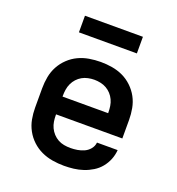

<svg xmlns="http://www.w3.org/2000/svg" viewBox="-131 -819 862 934"><g transform="rotate(20 300.0 -352.5)"><path d="M303 8Q273 8 243 3Q213 -2 186 -14.5Q159 -27 137 -47.5Q115 -68 100.5 -94.5Q86 -121 80.5 -150.5Q75 -180 75 -210V-310Q75 -340 80.5 -369.5Q86 -399 100 -425Q114 -451 136 -472Q158 -493 184.5 -505.5Q211 -518 240.5 -523Q270 -528 300 -528Q330 -528 359.5 -523Q389 -518 415.5 -505.5Q442 -493 464 -472Q486 -451 500 -425Q514 -399 519.5 -369.5Q525 -340 525 -310V-214H182V-210Q182 -193 184.5 -177Q187 -161 194 -146Q201 -131 212.5 -118.5Q224 -106 238.5 -98Q253 -90 269.5 -87Q286 -84 303 -84Q321 -84 339 -87Q357 -90 373.5 -97.5Q390 -105 402 -119.5Q414 -134 416 -153H523Q521 -127 511.5 -103.5Q502 -80 486 -60.5Q470 -41 448 -27.5Q426 -14 402 -6Q378 2 353 5Q328 8 303 8ZM418 -306V-310Q418 -326 415.5 -342.5Q413 -359 406 -374Q399 -389 388 -401Q377 -413 363 -421Q349 -429 332.5 -432.5Q316 -436 300 -436Q284 -436 267.5 -432.5Q251 -429 237 -421Q223 -413 212 -401Q201 -389 194 -374Q187 -359 184.5 -342.5Q182 -326 182 -310V-306ZM150 -627V-713H450V-627Z"/></g></svg>

Font: Zed Mono Semibold Extended
Style: Regular
Weight: 600
Width: 7
Monospace: yes
Designer: Belleve Invis
Foundry: Belleve Invis
Version: Version 1.0.0; ttfautohint (v1.8.4)